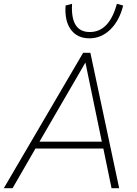

<svg xmlns="http://www.w3.org/2000/svg" viewBox="-36 -987 720 1007"><path d="M-16 0 400 -710H438L589 0H549L506 -208H150L30 0ZM171 -244H498L412 -659ZM577 -967 610 -958Q590 -878 542.5 -832Q495 -786 433 -786Q369 -786 335.5 -832Q302 -878 308 -958L342 -967Q333 -819 435 -819Q537 -819 577 -967Z"/></svg>

Font: Livvic ExtraLight
Style: Italic
Weight: 275
Italic angle: -10°
Designer: Jacques Le Bailly, Baron von Fonthausen
Version: Version 1.001; ttfautohint (v1.8.2)